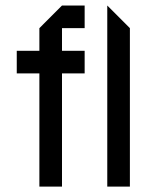

<svg xmlns="http://www.w3.org/2000/svg" viewBox="-20 -687 540 707"><path d="M208.3 0H125V-416.7H41.7V-500H125V-583.3L208.3 -666.7H291.7V-583.3H208.3V-500H291.7V-416.7H208.3ZM458.3 0H375V-666.7L458.3 -583.3Z"/></svg>

Font: Yulong
Style: Regular
Weight: 400
Designer: GGBotNet
Foundry: f0n7.com
Version: 1.00